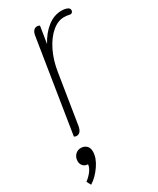

<svg xmlns="http://www.w3.org/2000/svg" viewBox="-207 -580 713 866"><g transform="rotate(-30 149.5 -146.5)"><path d="M38 0 114 -479Q119 -514 143 -514Q149 -514 156 -510L142 -422Q166 -467 200 -493.5Q234 -520 273 -520Q290 -520 302 -515Q314 -510 314 -500Q314 -493 310 -489Q306 -485 300 -485Q284 -489 268 -489Q236 -489 205.5 -463Q175 -437 152.5 -391.5Q130 -346 121 -288L80 -31Q74 4 50 4Q45 4 38 0ZM-15 205Q3 192 16.5 174Q30 156 31 140Q16 140 6.5 130Q-3 120 -3 105Q-3 86 9 73Q21 60 39 60Q56 60 67.5 70.5Q79 81 79 101Q79 134 53.5 171Q28 208 -3 227Z"/></g></svg>

Font: Thasadith
Style: Italic
Weight: 400
Italic angle: -9°
Designer: Cadson Demak Co.,Ltd.
Foundry: Cadson Demak Co.,Ltd.
Version: Version 1.000; ttfautohint (v1.6)